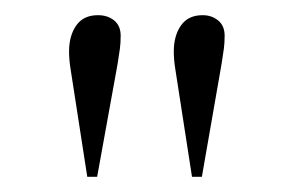

<svg xmlns="http://www.w3.org/2000/svg" viewBox="-20 -795 387 253"><path d="M95 -562 73 -704Q72 -710 71.5 -716Q71 -722 71 -727Q71 -748 80.5 -761.5Q90 -775 109 -775Q122 -775 130.5 -768Q139 -761 139 -748Q139 -738 138 -731Q137 -724 135 -711L108 -562ZM233 -562 211 -704Q210 -710 209.5 -716Q209 -722 209 -727Q209 -748 218.5 -761.5Q228 -775 247 -775Q259 -775 267.5 -768Q276 -761 276 -748Q276 -738 275 -731Q274 -724 272 -711L246 -562Z"/></svg>

Font: Literata 60pt ExtraLight
Style: Regular
Weight: 250
Designer: Latin by Veronika Burian and Jose Scaglione. Greek by Irene Vlachou. Cyrillic by Vera Evstafieva.
Foundry: TypeTogether
Version: Version 3.103;gftools[0.9.29]